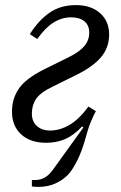

<svg xmlns="http://www.w3.org/2000/svg" viewBox="-20 -548 476 753"><path d="M161 12Q99 12 63 -21Q27 -54 27 -110Q27 -161 54 -200.5Q81 -240 153 -276L248 -323Q291 -344 310.5 -367Q330 -390 330 -420Q330 -449 311 -464.5Q292 -480 259 -480Q223 -480 190.5 -460Q158 -440 126 -395L97 -414Q131 -468 174 -498Q217 -528 278 -528Q337 -528 372.5 -496.5Q408 -465 408 -413Q408 -361 376 -323.5Q344 -286 281 -255L186 -208Q138 -185 121.5 -160Q105 -135 105 -103Q105 -71 125 -53.5Q145 -36 176 -36Q214 -36 251.5 -57.5Q289 -79 327 -130L356 -112Q351 -104 339.5 -78Q328 -52 318 -15Q302 44 282.5 82.5Q263 121 245 139Q225 159 196 172Q167 185 130 185Q122 185 116 184.5Q110 184 105 183V158H116Q133 158 145.5 153Q158 148 168 139.5Q178 131 186.5 119Q195 107 206 92L307 -48L302 -52Q269 -17 235.5 -2.5Q202 12 161 12Z"/></svg>

Font: IBM Plex Serif
Style: Italic
Weight: 400
Italic angle: -14°
Designer: Mike Abbink, Paul van der Laan, Pieter van Rosmalen
Foundry: Bold Monday
Version: Version 3.001